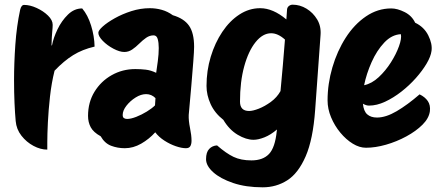

<svg xmlns="http://www.w3.org/2000/svg" viewBox="-20 -619 1887 820"><path d="M182 20Q153 20 123 4Q93 -12 71.5 -39.5Q50 -67 47 -102Q44 -134 42 -179Q40 -224 40 -276Q40 -349 45.5 -428Q51 -507 66 -577Q71 -598 83 -598Q108 -598 136.5 -585Q165 -572 185 -552.5Q205 -533 205 -513Q205 -502 203 -482.5Q201 -463 200 -425H202Q208 -457 225.5 -493.5Q243 -530 270 -556.5Q297 -583 331 -583Q355 -555 369 -510Q383 -465 384 -420Q332 -408 292.5 -383.5Q253 -359 213 -317Q200 -265 193.5 -206.5Q187 -148 184.5 -96.5Q182 -45 182 -12.5Q182 20 182 20Z M513 14Q482 14 454.5 3.5Q427 -7 410 -37Q379 -54 367.5 -75.5Q356 -97 356 -124Q356 -182 383.5 -227Q411 -272 457 -298Q503 -324 558 -324Q581 -324 602.5 -321.5Q624 -319 647 -308Q650 -328 654 -358Q658 -388 658 -414Q658 -437 653.5 -452.5Q649 -468 636 -468Q619 -468 604 -457.5Q589 -447 574.5 -432.5Q560 -418 544.5 -407.5Q529 -397 511 -397Q491 -397 464.5 -411Q438 -425 419 -444.5Q400 -464 400 -479Q400 -489 419 -506Q438 -523 470 -541Q502 -559 541 -571.5Q580 -584 620 -584Q646 -584 671 -577Q696 -570 718 -554Q766 -540 787.5 -509Q809 -478 809 -419Q809 -401 805.5 -356Q802 -311 797 -251.5Q792 -192 786 -128Q785 -104 791.5 -72.5Q798 -41 798 -18Q798 -4 793 5Q788 14 774 14Q756 14 731 5.5Q706 -3 682 -18.5Q658 -34 643 -54Q617 -25 583 -5.5Q549 14 513 14ZM523 -111Q539 -111 562 -120Q585 -129 607 -142.5Q629 -156 642 -169L644 -200Q627 -217 604 -217Q582 -217 559 -202.5Q536 -188 520 -167.5Q504 -147 504 -128Q504 -118 509.5 -114.5Q515 -111 523 -111Z M1063 -22Q1031 -22 995 -43.5Q959 -65 934 -107Q897 -136 879.5 -174.5Q862 -213 862 -252Q862 -317 880 -376.5Q898 -436 929.5 -483Q961 -530 1002.5 -557Q1044 -584 1091 -584Q1146 -584 1203 -536Q1204 -557 1206 -579Q1207 -588 1214 -593.5Q1221 -599 1230 -599Q1261 -599 1289 -582Q1317 -565 1334.5 -536Q1352 -507 1349 -469L1326 -150Q1317 -24 1285.5 48.5Q1254 121 1207 151Q1160 181 1102 181Q1030 181 975.5 162.5Q921 144 890.5 116.5Q860 89 860 61Q860 31 873.5 17Q887 3 907 2Q946 36 977.5 51Q1009 66 1054 66Q1103 66 1129 38.5Q1155 11 1162 -59Q1162 -63 1163 -66Q1136 -43 1109.5 -32.5Q1083 -22 1063 -22ZM1005 -185Q1005 -145 1044 -145Q1060 -145 1085.5 -155Q1111 -165 1137 -184Q1163 -203 1178 -230Q1183 -285 1188 -340Q1193 -395 1197 -450Q1167 -477 1138 -477Q1102 -477 1071.5 -439Q1041 -401 1023 -335.5Q1005 -270 1005 -185Z M1543 12Q1515 12 1486.5 -5.5Q1458 -23 1433.5 -52.5Q1409 -82 1394 -118Q1379 -154 1379 -190Q1379 -261 1399.5 -331Q1420 -401 1456.5 -458Q1493 -515 1543 -549Q1593 -583 1651 -583Q1677 -583 1708 -567.5Q1739 -552 1753 -522Q1791 -504 1809 -468Q1827 -432 1823 -402Q1820 -378 1802 -347.5Q1784 -317 1756 -285.5Q1728 -254 1694 -227.5Q1660 -201 1624.5 -184.5Q1589 -168 1556 -168Q1544 -168 1530 -176Q1533 -144 1548.5 -130.5Q1564 -117 1590 -117Q1628 -117 1674 -144Q1720 -171 1772 -216Q1795 -205 1807 -187.5Q1819 -170 1816 -144Q1812 -114 1784.5 -86.5Q1757 -59 1715.5 -36.5Q1674 -14 1628.5 -1Q1583 12 1543 12ZM1692 -473Q1653 -471 1621 -437Q1589 -403 1567 -353.5Q1545 -304 1535 -255Q1568 -262 1597.5 -289.5Q1627 -317 1649.5 -352.5Q1672 -388 1684 -421.5Q1696 -455 1692 -473Z"/></svg>

Font: Protest Riot
Style: Regular
Weight: 400
Designer: Octavio Pardo
Foundry: Ashler Design
Version: Version 2.005; ttfautohint (v1.8.4.7-5d5b)